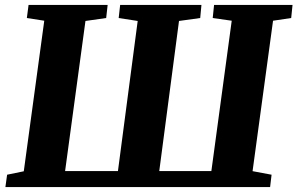

<svg xmlns="http://www.w3.org/2000/svg" viewBox="-20 -763 1213 783"><path d="M2 0 9 -50.5 77 -64.5 160.5 -678.5 89.5 -689.5 96.5 -743H419L413 -689.5L328.5 -677.5L245.5 -65.5H461L541.5 -677.5L464 -689.5L470 -743H801.5L796.5 -689.5L710 -677.5L629.5 -65.5H842L925 -678.5L847.5 -689.5L853 -743H1173L1167.5 -689.5L1093.5 -678.5L1010 -65L1087.5 -50.5L1081.5 0Z"/></svg>

Font: Merriweather 20pt Black
Style: Italic
Weight: 900
Italic angle: -7.8°
Version: Version 2.101